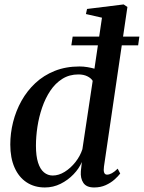

<svg xmlns="http://www.w3.org/2000/svg" viewBox="-20 -837 650 868"><path d="M450 -84Q447.5 -66.5 450.8 -57Q454 -47.5 464 -47.5Q474 -47.5 486 -54Q498 -60.5 512 -74.5L523.5 -52.5Q514.5 -40.5 497.8 -25.5Q481 -10.5 457.8 0Q434.5 10.5 405.5 10.5Q371 10.5 357 -10Q343 -30.5 345.5 -63L350 -104.5Q337.5 -75 312.2 -48.8Q287 -22.5 253.8 -6Q220.5 10.5 183 10.5Q135.5 10.5 100.2 -12.8Q65 -36 45.8 -79.5Q26.5 -123 26.5 -183.5Q26.5 -234.5 39.2 -285.2Q52 -336 77.2 -381.2Q102.5 -426.5 140 -461.5Q177.5 -496.5 227.5 -516.5Q277.5 -536.5 339.5 -536.5Q357.5 -536.5 375.2 -533.5Q393 -530.5 407 -526.5L441 -757L368.5 -773.5L373.5 -796.5L539 -817L556 -805.5ZM399 -471.5Q392 -483.5 375 -492Q358 -500.5 334.5 -500.5Q293.5 -500.5 261.8 -480.5Q230 -460.5 207.5 -426.8Q185 -393 170.5 -350.8Q156 -308.5 149.2 -263.8Q142.5 -219 142.5 -178Q142.5 -132 152 -102Q161.5 -72 178.8 -57.8Q196 -43.5 218.5 -43.5Q245.5 -43.5 272.5 -60.2Q299.5 -77 321 -104.2Q342.5 -131.5 352.5 -162.5ZM308.5 -671.5H610L604.5 -632H302.5Z"/></svg>

Font: Merriweather 96pt Medium
Style: Italic
Weight: 500
Italic angle: -7.8°
Version: Version 2.101